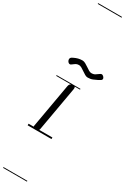

<svg xmlns="http://www.w3.org/2000/svg" viewBox="-422 -1238 1201 1674"><g transform="rotate(30 178.5 -401.0)"><path d="M71.5 0Q53 0 48.8 -8.5Q44.5 -17 46 -24L124 -467Q126 -479 130.8 -486.5Q135.5 -494 144 -497.2Q152.5 -500.5 166 -500.5Q180.5 -500.5 184 -493.8Q187.5 -487 184.5 -470L106.5 -27Q105.5 -21.5 100.5 -10.8Q95.5 0 71.5 0ZM71.5 0Q53 0 48.8 -8.5Q44.5 -17 46 -24L124 -467Q126 -479 130.8 -486.5Q135.5 -494 144 -497.2Q152.5 -500.5 166 -500.5Q180.5 -500.5 184 -493.8Q187.5 -487 184.5 -470L106.5 -27Q105.5 -21.5 100.5 -10.8Q95.5 0 71.5 0ZM239 -622Q226 -622 210.8 -630.5Q195.5 -639 179.8 -650.5Q164 -662 148.8 -670.5Q133.5 -679 120 -679Q101 -679 87.8 -670.2Q74.5 -661.5 58.5 -649Q51.5 -644 44.5 -645Q37.5 -646 31.5 -651.2Q25.5 -656.5 22 -664.2Q18.5 -672 18.5 -680Q18.5 -688.5 23.8 -695.2Q29 -702 47.5 -710Q65 -718.5 84.2 -723.8Q103.5 -729 127 -729Q141.5 -729 157.8 -720.2Q174 -711.5 190 -700.2Q206 -689 220.8 -680.2Q235.5 -671.5 247.5 -671.5Q272.5 -671.5 286.5 -681.8Q300.5 -692 319.5 -704.5Q330 -711.5 339.8 -707.2Q349.5 -703 355.8 -694.2Q362 -685.5 362 -678.5Q362 -669.5 354.5 -664Q347 -658.5 329 -649Q310.5 -640 289.5 -631Q268.5 -622 239 -622ZM-5 420.5H235V428.5H-5ZM-5 -16H235V0H-5ZM-5 -505.5H235V-497.5H-5ZM-5 -1230H235V-1222H-5Z"/></g></svg>

Font: Edu VIC WA NT Pre Guide
Style: Regular
Weight: 400
Designer: Tina and Corey Anderson, Eben Sorkin, Mirko Velimirovic
Foundry: Google for Education
Version: Version 1.000